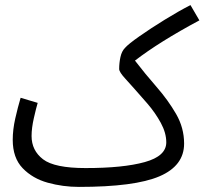

<svg xmlns="http://www.w3.org/2000/svg" viewBox="-20 -713 803 754"><path d="M290 21Q509 21 606 -20.5Q703 -62 703 -149Q703 -211 671.5 -265.5Q640 -320 595 -371.5Q550 -423 510 -475Q606 -549 763 -633L728 -693Q681 -669 626 -635Q571 -601 527.5 -570.5Q484 -540 471 -525Q458 -512 453 -489Q448 -466 448 -442Q448 -430 473 -403Q498 -376 559 -306Q590 -270 611.5 -230.5Q633 -191 633 -154Q633 -100 548.5 -76.5Q464 -53 316 -53Q194 -53 149 -87.5Q104 -122 104 -179Q104 -210 113 -249.5Q122 -289 128 -309L61 -329Q50 -292 40 -248Q30 -204 30 -164Q30 -93 69 -52.5Q108 -12 167.5 4.5Q227 21 290 21Z"/></svg>

Font: Noto Sans Arabic Condensed
Style: Regular
Weight: 400
Width: 3
Designer: Nadine Chahine
Foundry: Monotype Imaging Inc.
Version: 1.001